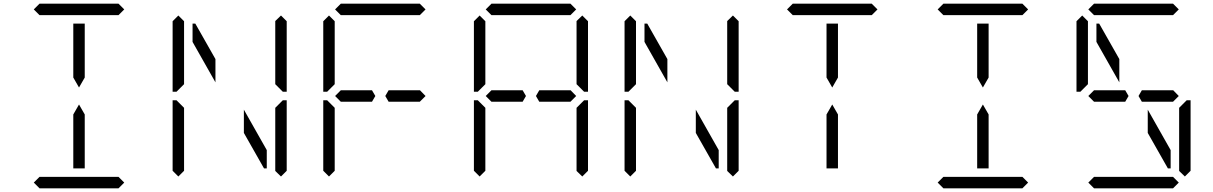

<svg xmlns="http://www.w3.org/2000/svg" viewBox="-20 -1020 6568 1040"><path d="M163 -969 194 -1000H622L653 -969L622 -938H620H439H377H196H194ZM439 -382V-108H377V-382V-400L408 -454L439 -400ZM377 -892H439V-618V-600L408 -546L377 -600V-618ZM653 -31 622 0H194L163 -31L194 -62H196H377H439H620H622Z M1147 -700V-574L1023 -793V-892H1038ZM1301 -300V-426L1425 -207V-108H1410ZM1471 -436 1512 -477H1533V-95L1502 -64L1471 -94ZM1502 -936 1533 -905V-523H1512L1471 -564V-906ZM946 -64 915 -95V-477H936L946 -467L977 -436V-125V-108V-95ZM946 -533 936 -523H915V-905L946 -936L977 -905V-892V-564Z M1795 -969 1826 -1000H2254L2285 -969L2254 -938H2252H2071H2009H1828H1826ZM1839 -469H1826L1795 -500L1826 -531H1839H1963H1987H1995L2013 -500L1995 -469H1987H1963ZM1762 -64 1731 -95V-477H1752L1762 -467L1793 -436V-125V-108V-95ZM1762 -533 1752 -523H1731V-905L1762 -936L1793 -905V-892V-564ZM2241 -531H2255L2285 -500L2254 -469H2241H2117H2093H2085L2067 -500L2085 -531H2093H2117Z M2611 -969 2642 -1000H3070L3101 -969L3070 -938H3068H2887H2825H2644H2642ZM2655 -469H2642L2611 -500L2642 -531H2655H2779H2803H2811L2829 -500L2811 -469H2803H2779ZM3103 -436 3144 -477H3165V-95L3134 -64L3103 -94ZM3134 -936 3165 -905V-523H3144L3103 -564V-906ZM2578 -64 2547 -95V-477H2568L2578 -467L2609 -436V-125V-108V-95ZM2578 -533 2568 -523H2547V-905L2578 -936L2609 -905V-892V-564ZM3057 -531H3071L3101 -500L3070 -469H3057H2933H2909H2901L2883 -500L2901 -531H2909H2933Z M3595 -700V-574L3471 -793V-892H3486ZM3749 -300V-426L3873 -207V-108H3858ZM3919 -436 3960 -477H3981V-95L3950 -64L3919 -94ZM3950 -936 3981 -905V-523H3960L3919 -564V-906ZM3394 -64 3363 -95V-477H3384L3394 -467L3425 -436V-125V-108V-95ZM3394 -533 3384 -523H3363V-905L3394 -936L3425 -905V-892V-564Z M4243 -969 4274 -1000H4702L4733 -969L4702 -938H4700H4519H4457H4276H4274ZM4519 -382V-108H4457V-382V-400L4488 -454L4519 -400ZM4457 -892H4519V-618V-600L4488 -546L4457 -600V-618Z M5059 -969 5090 -1000H5518L5549 -969L5518 -938H5516H5335H5273H5092H5090ZM5335 -382V-108H5273V-382V-400L5304 -454L5335 -400ZM5273 -892H5335V-618V-600L5304 -546L5273 -600V-618ZM5549 -31 5518 0H5090L5059 -31L5090 -62H5092H5273H5335H5516H5518Z M5875 -969 5906 -1000H6334L6365 -969L6334 -938H6332H6151H6089H5908H5906ZM5919 -469H5906L5875 -500L5906 -531H5919H6043H6067H6075L6093 -500L6075 -469H6067H6043ZM6043 -700V-574L5919 -793V-892H5934ZM6197 -300V-426L6321 -207V-108H6306ZM6365 -31 6334 0H5906L5875 -31L5906 -62H5908H6089H6151H6332H6334ZM6367 -436 6408 -477H6429V-95L6398 -64L6367 -94ZM5842 -533 5832 -523H5811V-905L5842 -936L5873 -905V-892V-564ZM6321 -531H6335L6365 -500L6334 -469H6321H6197H6173H6165L6147 -500L6165 -531H6173H6197Z"/></svg>

Font: DSEG14 Classic Mini
Style: Light
Weight: 300
Designer: Keshikan(Twitter:@keshinomi_88pro)
Version: Version 0.46